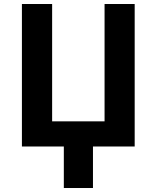

<svg xmlns="http://www.w3.org/2000/svg" viewBox="-20 -734 785 962"><path d="M654.8 0H445.8V208H299.8V0H89.8V-713.9H241.2V-126H503.9V-713.9H654.8Z"/></svg>

Font: NotoSans-Bold
Style: Bold
Weight: 700
Designer: Monotype Design team
Foundry: Monotype Imaging Inc.
Version: Version 1.04